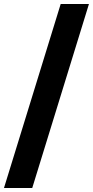

<svg xmlns="http://www.w3.org/2000/svg" viewBox="-20 -828 468 968"><path d="M0 120 286 -808H428.5L142.5 120Z"/></svg>

Font: Encode Sans Expanded Expanded SemiBold
Style: Regular
Weight: 600
Width: 7
Designer: Multiple Designers
Foundry: Impallari Type
Version: Version 3.000; ttfautohint (v1.8.3) -l 8 -r 50 -G 200 -x 14 